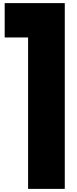

<svg xmlns="http://www.w3.org/2000/svg" viewBox="-20 -1210 495 1230"><path d="M10 -1190H395V0H160V-970H10Z"/></svg>

Font: Boldonse
Style: Regular
Weight: 400
Designer: Universitype Foundry
Foundry: Universitype Foundry
Version: Version 1.000; ttfautohint (v1.8.4.7-5d5b)